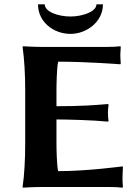

<svg xmlns="http://www.w3.org/2000/svg" viewBox="-20 -861 634 884"><path d="M240 -200V-311C288 -311 408 -308 477 -301L480 -304C478 -313 477 -333 477 -342C477 -351 478 -370 480 -379L477 -382C418 -377 358 -372 240 -372V-445C240 -462 241 -553 248 -577C382 -577 534 -565 534 -565L536 -569C535 -577 534 -601 534 -610C534 -618 535 -631 536 -645L534 -648C518 -646 495 -645 474 -645H170C136 -645 86 -648 86 -648L84 -645C92 -588 96 -520 96 -445V-200C96 -125 92 -54 84 0L85 3C85 3 135 0 170 0H484C505 0 528 1 544 3L546 0C545 -13 544 -26 544 -36C544 -46 545 -83 546 -91L544 -95C544 -95 382 -73 248 -73C241 -97 240 -183 240 -200ZM454 -841H424C424 -807 359 -785 305 -785C247 -785 186 -807 186 -841H155C155 -761 225 -705 305 -705C378 -705 454 -760 454 -841Z"/></svg>

Font: Libertinus Sans
Style: Bold
Weight: 700
Designer: Philipp H. Poll, Khaled Hosny
Foundry: Caleb Maclennan
Version: Version 7.050;RELEASE